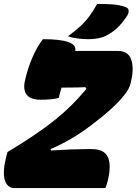

<svg xmlns="http://www.w3.org/2000/svg" viewBox="-32 -960 697 980"><path d="M506 0H43Q4 0 -8 -43Q-20 -86 2 -169L6 -184Q133 -260 216.5 -323Q300 -386 359 -450Q372 -464 384.5 -478Q397 -492 409 -506L404 -515Q366 -513 303 -513H282Q274 -487 268 -460Q232 -451 176 -451Q124 -451 105 -475.5Q86 -500 94 -542Q108 -607 132 -663.5Q156 -720 187 -760Q366 -760 352 -700H570Q622 -700 637.5 -656.5Q653 -613 637 -546L634 -533Q629 -508 602 -474Q575 -440 533 -402Q491 -364 439 -325Q383 -282 330.5 -251.5Q278 -221 226 -199L229 -192Q341 -199 409 -199H436Q499 -199 518 -159.5Q537 -120 519 -41Q516 -28 512.5 -18Q509 -8 506 0ZM464 -940Q505 -940 542.5 -937.5Q580 -935 609 -924Q623 -919 624.5 -906.5Q626 -894 618 -881Q591 -840 565 -816Q539 -792 504 -775Q489 -768 466.5 -764Q444 -760 418 -760Q393 -760 364.5 -763.5Q336 -767 315 -775Q353 -803 378.5 -826.5Q404 -850 424 -877Q444 -904 464 -940Z"/></svg>

Font: Recursive Sn Csl St Blk
Style: Italic
Weight: 900
Italic angle: -15°
Version: Version 1.079;hotconv 1.0.112;makeotfexe 2.5.65598; ttfautoh